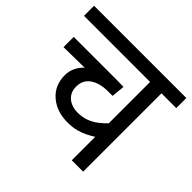

<svg xmlns="http://www.w3.org/2000/svg" viewBox="-153 -789 955 955"><g transform="rotate(45 324.5 -311.0)"><path d="M649 -551H545V0H465V-186L468 -167Q451 -156 429 -144.5Q407 -133 379.5 -125.5Q352 -118 317 -118Q240 -118 190.5 -161Q141 -204 141 -275Q141 -304 153.5 -329.5Q166 -355 185 -371L38 -369V-441H331Q349 -441 367 -440.5Q385 -440 389 -440L382 -370H350Q292 -370 256.5 -345.5Q221 -321 221 -274Q221 -246 234.5 -226.5Q248 -207 270 -197.5Q292 -188 317 -188Q350 -188 377 -198Q404 -208 426 -225Q448 -242 467 -262L465 -249V-551H0V-622H649Z"/></g></svg>

Font: Noto Sans Ambassadori
Style: Regular
Weight: 400
Designer: Monotype Design Team
Foundry: Monotype Imaging Inc.
Version: Version 2.013